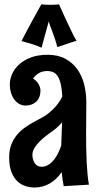

<svg xmlns="http://www.w3.org/2000/svg" viewBox="-20 -813 443 859"><path d="M265.1 20Q262.2 4.9 259.8 -10.7Q257.3 -26.4 255.9 -43Q233.4 -9.8 202.1 8.1Q170.9 25.9 133.8 25.9Q114.7 25.9 94.7 19.8Q74.7 13.7 58.3 -1.5Q42 -16.6 31.5 -42.7Q21 -68.8 21 -108.9Q21 -142.1 30.8 -166.7Q40.5 -191.4 56.2 -210Q71.8 -228.5 91.3 -242.2Q110.8 -255.9 130.1 -266.6Q149.4 -277.3 167 -286.6Q184.6 -295.9 195.8 -305.2Q217.3 -322.3 233.2 -341.6Q249 -360.8 258.8 -381.8Q256.8 -415.5 251.7 -437.3Q246.6 -459 238.3 -471.9Q230 -484.9 218 -490Q206.1 -495.1 190.9 -495.1Q168.5 -495.1 153.1 -485.4Q137.7 -475.6 127.9 -461.9Q140.1 -454.1 146.7 -445.3Q153.3 -436.5 156.7 -428.2Q160.6 -418.9 161.1 -409.2Q161.1 -376 142.3 -358.4Q123.5 -340.8 94.2 -340.8Q79.1 -340.8 66.4 -347.9Q53.7 -355 44.2 -367.7Q34.7 -380.4 29.3 -397.9Q23.9 -415.5 23.9 -436Q23.9 -456.5 33.2 -479.5Q42.5 -502.4 63 -522.2Q83.5 -542 115.7 -554.9Q147.9 -567.9 193.8 -567.9Q239.7 -567.9 272.5 -550Q305.2 -532.2 326.2 -502.7Q347.2 -473.1 356.7 -434.6Q366.2 -396 366.2 -355Q366.2 -324.2 365.7 -288.1Q365.2 -252 365.2 -213.9Q365.2 -182.1 365.7 -150.4Q366.2 -118.7 367.7 -89.1Q369.1 -59.6 371.6 -33.4Q374 -7.3 377.9 13.2ZM257.8 -266.1Q240.7 -245.6 221.2 -231Q206.5 -220.7 189.7 -208Q172.9 -195.3 158.4 -181.2Q144 -167 134.5 -151.6Q125 -136.2 125 -120.1Q125 -98.1 135.7 -82.5Q146.5 -66.9 166 -66.9Q184.1 -66.9 198.2 -76.7Q212.4 -86.4 223.4 -100.8Q234.4 -115.2 241.9 -131.8Q249.5 -148.4 253.9 -162.1ZM322.3 -630.4Q308.1 -626.5 297.4 -622.8Q286.6 -619.1 276.6 -615.7Q266.6 -612.3 257.1 -608.9Q247.6 -605.5 236.3 -602.5Q231.9 -620.6 225.6 -639.6Q219.2 -658.7 213.1 -674.8Q207 -690.9 202.6 -702.4Q198.2 -713.9 198.2 -717.8Q191.4 -693.8 185.5 -671.4Q180.2 -652.3 174.8 -632.3Q169.4 -612.3 166 -599.6Q154.3 -605 143.6 -608.9Q132.8 -612.8 122.1 -616.2Q111.3 -619.6 100.1 -622.6Q88.9 -625.5 76.2 -629.4Q88.9 -654.3 104 -682.6Q119.1 -710.9 132.8 -735.8Q148.9 -764.6 165 -793.5Q175.8 -792.5 185.5 -792Q195.3 -791.5 204.1 -791.5Q212.4 -791.5 220 -791.7Q227.5 -792 232.9 -792.5Q239.3 -793 244.1 -793.5Q259.3 -758.8 273.9 -727.5Q280.3 -714.4 286.9 -700.4Q293.5 -686.5 299.6 -673.6Q305.7 -660.6 311.5 -649.4Q317.4 -638.2 322.3 -630.4Z"/></svg>

Font: Rum Raisin
Style: Regular
Weight: 400
Designer: Astigmatic (AOETI)
Foundry: Astigmatic (AOETI)
Version: Version 1.000